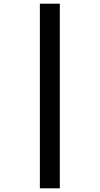

<svg xmlns="http://www.w3.org/2000/svg" viewBox="-20 -780 540 1040"><path d="M304 240V-760H196V240Z"/></svg>

Font: Noto Sans Mono UI Condensed
Style: Bold
Weight: 700
Width: 3
Designer: Monotype Design team
Foundry: Monotype Imaging Inc.
Version: 1.000